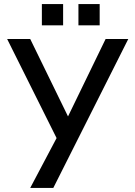

<svg xmlns="http://www.w3.org/2000/svg" viewBox="-20 -920 663 940"><path d="M241 0H128L257 -244L15 -729H128L313 -350L497 -729H608ZM289 -900V-796H185V-900ZM468 -900V-796H364V-900Z"/></svg>

Font: ColatingCofangSans
Style: Regular
Weight: 400
Foundry: GNU
Version: Version 412.227;June 27, 2022;FontCreator 11.0.0.2412 32-bit